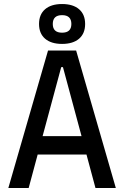

<svg xmlns="http://www.w3.org/2000/svg" viewBox="-20 -948 626 968"><path d="M22 0 222.2 -693.4H363.8L564 0H461.4L416 -168.9H169.9L124.5 0ZM194.8 -261.7H391.1L297.4 -609.4H288.6ZM293 -726.6Q237.8 -726.6 207.3 -752.9Q176.8 -779.3 176.8 -827.1Q176.8 -875 207.3 -901.4Q237.8 -927.7 293 -927.7Q348.1 -927.7 378.7 -901.4Q409.2 -875 409.2 -827.1Q409.2 -779.3 378.7 -752.9Q348.1 -726.6 293 -726.6ZM293 -783.2Q339.8 -783.2 339.8 -827.1Q339.8 -871.6 293 -871.6Q246.1 -871.6 246.1 -827.1Q246.1 -783.2 293 -783.2Z"/></svg>

Font: CaskaydiaMono NF
Style: Regular
Weight: 400
Designer: Aaron Bell
Foundry: Saja Typeworks
Version: Version 2111.001; ttfautohint (v1.8.4);Nerd Fonts 3.1.1